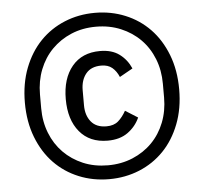

<svg xmlns="http://www.w3.org/2000/svg" viewBox="-52 -763 879 828"><g transform="rotate(-5 388.0 -349.0)"><path d="M388 11Q318 11 257 -14Q196 -39 151 -85.5Q106 -132 80 -199Q54 -266 54 -349Q54 -432 80 -499Q106 -566 151 -612.5Q196 -659 257 -684Q318 -709 388 -709Q458 -709 519 -684Q580 -659 625 -612.5Q670 -566 696 -499Q722 -432 722 -349Q722 -266 696 -199Q670 -132 625 -85.5Q580 -39 519 -14Q458 11 388 11ZM388 -49Q446 -49 495 -69.5Q544 -90 579.5 -126Q615 -162 634.5 -211.5Q654 -261 654 -319V-379Q654 -437 634.5 -486.5Q615 -536 579.5 -572Q544 -608 495 -628.5Q446 -649 388 -649Q329 -649 280.5 -628.5Q232 -608 196.5 -572Q161 -536 141.5 -486.5Q122 -437 122 -379V-319Q122 -261 141.5 -211.5Q161 -162 196.5 -126Q232 -90 280.5 -69.5Q329 -49 388 -49ZM396 -155Q318 -155 274.5 -207.5Q231 -260 231 -349Q231 -438 274.5 -490.5Q318 -543 396 -543Q447 -543 479.5 -519Q512 -495 529 -456L472 -424Q461 -450 443 -465Q425 -480 396 -480Q352 -480 329.5 -452.5Q307 -425 307 -381V-316Q307 -272 329.5 -244.5Q352 -217 396 -217Q428 -217 447 -233.5Q466 -250 481 -277L535 -243Q518 -205 483.5 -180Q449 -155 396 -155Z"/></g></svg>

Font: IBM Plex Thai
Style: Regular
Weight: 400
Designer: Mike Abbink, Paul van der Laan, Pieter van Rosmalen, Ben Mitchell, Mark Frömberg
Foundry: Bold Monday
Version: Version 1.0